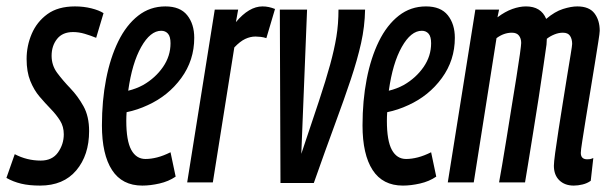

<svg xmlns="http://www.w3.org/2000/svg" viewBox="-43 -569 1899 599"><path d="M-23 -14 3 -88Q41 -68 84 -68Q120 -68 138 -93.5Q156 -119 156 -150Q156 -174 144.5 -192.5Q133 -211 115.5 -229Q98 -247 80.5 -267.5Q63 -288 51.5 -316.5Q40 -345 40 -385Q40 -426 56 -463.5Q72 -501 105 -525Q138 -549 191 -549Q218 -549 242 -543Q266 -537 280 -528L257 -451Q240 -458 221.5 -463.5Q203 -469 185 -469Q152 -469 135 -447.5Q118 -426 118 -395Q118 -365 135.5 -341.5Q153 -318 176.5 -293.5Q200 -269 217.5 -237.5Q235 -206 235 -160Q235 -85 195 -37.5Q155 10 82 10Q48 10 23 4Q-2 -2 -23 -14Z M505 -18Q483 -3 454.5 3.5Q426 10 401 10Q338 10 306.5 -38.5Q275 -87 275 -178Q275 -255 288 -322Q301 -389 326 -440Q351 -491 388 -520Q425 -549 473 -549Q519 -549 541 -521.5Q563 -494 563 -451Q563 -381 522.5 -325.5Q482 -270 418 -241Q386 -226 352 -219Q351 -206 351 -192Q351 -130 366.5 -101.5Q382 -73 411 -73Q428 -73 447.5 -78Q467 -83 489 -94ZM460 -473Q426 -473 397.5 -422.5Q369 -372 357 -286Q382 -292 404 -304Q442 -326 465.5 -360Q489 -394 489 -434Q489 -455 481 -464Q473 -473 460 -473Z M700 -539 693 -500Q734 -549 776 -549Q786 -549 795.5 -547Q805 -545 815 -541L788 -450Q779 -453 770 -454Q761 -455 754 -455Q738 -455 722 -447.5Q706 -440 688 -421L621 0H541L627 -539Z M936 2H832L830 -539H915L897 -89Q930 -187 952 -253.5Q974 -320 987 -367.5Q1000 -415 1006.5 -454.5Q1013 -494 1013 -539H1096Q1095 -486 1083.5 -434.5Q1072 -383 1051.5 -321.5Q1031 -260 1002 -181.5Q973 -103 936 2Z M1318 -18Q1296 -3 1267.5 3.5Q1239 10 1214 10Q1151 10 1119.5 -38.5Q1088 -87 1088 -178Q1088 -255 1101 -322Q1114 -389 1139 -440Q1164 -491 1201 -520Q1238 -549 1286 -549Q1332 -549 1354 -521.5Q1376 -494 1376 -451Q1376 -381 1335.5 -325.5Q1295 -270 1231 -241Q1199 -226 1165 -219Q1164 -206 1164 -192Q1164 -130 1179.5 -101.5Q1195 -73 1224 -73Q1241 -73 1260.5 -78Q1280 -83 1302 -94ZM1273 -473Q1239 -473 1210.5 -422.5Q1182 -372 1170 -286Q1195 -292 1217 -304Q1255 -326 1278.5 -360Q1302 -394 1302 -434Q1302 -455 1294 -464Q1286 -473 1273 -473Z M1747 10Q1719 10 1702 -6.5Q1685 -23 1685 -52Q1685 -62 1689 -92Q1693 -122 1699.5 -163.5Q1706 -205 1713 -249Q1720 -293 1726.5 -333Q1733 -373 1737.5 -400Q1742 -427 1742 -432Q1742 -447 1735.5 -457Q1729 -467 1713 -467Q1700 -467 1686.5 -461.5Q1673 -456 1663 -448Q1663 -441 1662 -430Q1659 -409 1652.5 -364Q1646 -319 1637.5 -263.5Q1629 -208 1620 -153.5Q1611 -99 1604.5 -57.5Q1598 -16 1595 0H1514Q1517 -17 1523.5 -54Q1530 -91 1537.5 -138.5Q1545 -186 1553 -235Q1561 -284 1568 -327.5Q1575 -371 1579 -400Q1583 -429 1583 -435Q1583 -449 1576 -458Q1569 -467 1554 -467Q1529 -467 1506 -450L1435 0H1354L1440 -539H1514L1509 -515Q1533 -533 1555.5 -541Q1578 -549 1598 -549Q1645 -549 1661 -510Q1688 -533 1713.5 -541Q1739 -549 1758 -549Q1795 -549 1811.5 -527.5Q1828 -506 1828 -473Q1828 -466 1823.5 -438Q1819 -410 1812.5 -369Q1806 -328 1798.5 -283.5Q1791 -239 1784.5 -198Q1778 -157 1773.5 -128.5Q1769 -100 1769 -92Q1769 -72 1789 -72Q1793 -72 1797 -72.5Q1801 -73 1808 -76L1800 -5Q1789 3 1774.5 6.5Q1760 10 1747 10Z"/></svg>

Font: Georama Extra Condensed Medium
Style: Italic
Weight: 500
Width: 2
Italic angle: -9°
Designer: Jean-Baptiste Levee
Foundry: Production Type
Version: Version 1.000